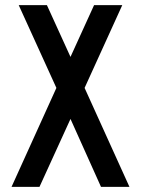

<svg xmlns="http://www.w3.org/2000/svg" viewBox="-20 -731 550 749"><path d="M457 -711 310 -388 485 -2H374L255 -267L134 -2H25L200 -388L53 -711H163L255 -509L347 -711Z"/></svg>

Font: Fundamental  Brigade
Style: Regular
Weight: 400
Designer: Peter Wiegel, original typeface by Arno Drescher 1935
Foundry: Peter Wiegel
Version: Version 0.000 2012 initial release